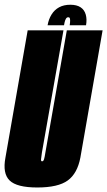

<svg xmlns="http://www.w3.org/2000/svg" viewBox="-44 -806 463 829"><path d="M117 3.5Q207 3.5 248.5 -26.8Q290 -57 303 -125.5L399 -675H244.5L152 -147.5Q149 -127.5 146.2 -118.5Q143.5 -109.5 137.5 -109.5Q132.5 -109.5 133.2 -118.5Q134 -127.5 137 -147.5L230 -675H75.5L-20.5 -125.5Q-33.5 -57 -2.5 -26.8Q28.5 3.5 117 3.5ZM259.5 -785.5Q231.5 -785.5 211.2 -774.5Q191 -763.5 178.5 -743.2Q166 -723 161.5 -697H232.5Q234.5 -710 237.2 -717.5Q240 -725 242.8 -728.2Q245.5 -731.5 250.5 -731.5Q255 -731.5 256.8 -728.8Q258.5 -726 258.8 -718.2Q259 -710.5 257 -697H327.5Q332 -723 326.2 -743.2Q320.5 -763.5 304 -774.5Q287.5 -785.5 259.5 -785.5Z"/></svg>

Font: Anybody UltraCondensed ExtraBold
Style: Italic
Weight: 800
Width: 1
Italic angle: -10°
Version: Version 1.113;gftools[0.9.25]